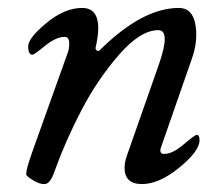

<svg xmlns="http://www.w3.org/2000/svg" viewBox="-20 -450 548 484"><path d="M61 -66 150 -315Q155 -327 154.5 -342Q154 -357 143 -357Q121 -357 93.5 -334.5Q66 -312 62 -312Q51 -312 51 -333Q51 -354 97 -392Q143 -430 187 -430Q244 -430 221 -330Q220 -325 224.5 -322.5Q229 -320 232 -324Q339 -430 431 -430Q465 -430 472.5 -388.5Q480 -347 463 -300L386 -79Q380 -62 394 -62Q415 -62 443 -86Q471 -110 476 -110Q483 -110 483 -97Q483 -69 432 -27.5Q381 14 338 14Q294 14 294 -27Q294 -41 300 -58L380 -286Q411 -374 379 -374Q334 -374 280 -312Q226 -250 185.5 -172.5Q145 -95 117 -17Q107 13 93 14Q81 15 63.5 4.5Q46 -6 46 -11Q46 -24 61 -66Z"/></svg>

Font: EB Garamond 08
Style: Italic
Weight: 400
Italic angle: -14°
Version: Version 0.016